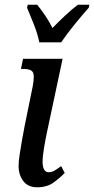

<svg xmlns="http://www.w3.org/2000/svg" viewBox="-20 -786 400 816"><path d="M138 10Q99 10 79 -16.5Q59 -43 59 -81Q59 -99 63.5 -129.5Q68 -160 74 -193Q80 -226 85 -252L119 -419Q128 -467 119 -480Q110 -493 81 -493H69L78 -536H246L179 -221Q173 -193 167 -157Q161 -121 161 -99Q161 -54 187 -54Q200 -54 212.5 -61.5Q225 -69 240 -80L255 -51Q236 -31 208 -10.5Q180 10 138 10ZM147 -606Q140 -642 123.5 -683.5Q107 -725 95 -753L98 -766H138Q153 -748 172 -720Q191 -692 203 -667Q227 -692 257 -720Q287 -748 311 -766H360L357 -753Q332 -725 298.5 -684Q265 -643 240 -606Z"/></svg>

Font: Noto Serif ExtraCondensed Medium
Style: Italic
Weight: 500
Width: 2
Italic angle: -12°
Designer: Monotype Design Team
Foundry: Monotype Imaging Inc.
Version: Version 2.013; ttfautohint (v1.8.4.7-5d5b)